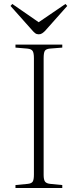

<svg xmlns="http://www.w3.org/2000/svg" viewBox="-20 -948 391 968"><path d="M58 0V-15L120 -21Q139 -23 145 -32.5Q151 -42 151 -68V-655Q151 -681 144.5 -691Q138 -701 118 -703L58 -708V-723H294V-708L231 -703Q212 -701 206 -691.5Q200 -682 200 -654V-66Q200 -42 207 -32.5Q214 -23 233 -21L294 -15V0ZM175 -775Q165 -775 157.5 -780.5Q150 -786 139 -799L33 -918L42 -928L175 -836L310 -928L319 -918L207 -792Q200 -785 192.5 -780Q185 -775 175 -775Z"/></svg>

Font: Literata 60pt ExtraLight
Style: Regular
Weight: 250
Designer: Latin by Veronika Burian and Jose Scaglione. Greek by Irene Vlachou. Cyrillic by Vera Evstafieva.
Foundry: TypeTogether
Version: Version 3.103;gftools[0.9.29]